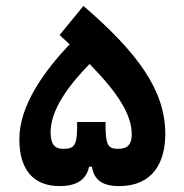

<svg xmlns="http://www.w3.org/2000/svg" viewBox="-20 -630 626 654"><path d="M183.1 3.9C237.8 3.9 274.4 -16.1 283.2 -62H293C300.3 -16.6 329.6 3.9 385.7 3.9C499.5 3.9 543 -75.2 543 -173.8C543 -322.3 449.2 -450.2 264.2 -609.9L183.1 -510.7C194.8 -500 206.5 -489.3 217.3 -479C130.4 -387.7 45.9 -271 45.9 -155.8C45.9 -54.2 91.8 3.9 183.1 3.9ZM285.2 -412.1C383.3 -311.5 428.2 -239.7 428.7 -173.3C429.2 -138.2 414.1 -123 382.8 -123C345.2 -123 339.4 -138.2 339.4 -214.4H242.7C243.7 -136.2 235.8 -123 194.8 -123C166 -123 152.3 -139.6 152.3 -179.2C152.3 -255.4 212.4 -337.9 285.2 -412.1Z"/></svg>

Font: Cascadia Code NF SemiBold
Style: Regular
Weight: 600
Monospace: yes
Designer: Aaron Bell
Foundry: Saja Typeworks
Version: Version 2404.023